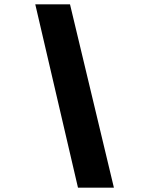

<svg xmlns="http://www.w3.org/2000/svg" viewBox="-20 -820 690 890"><path d="M143.5 -800 341.5 50H508L304.5 -800Z"/></svg>

Font: B612
Style: Regular
Weight: 700
Italic angle: -10°
Designer: Nicolas Chauveau, Thomas Paillot, Jonathan Favre-Lamarine, Jean-Luc Vinot
Foundry: AIRBUS
Version: Version 1.008